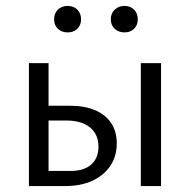

<svg xmlns="http://www.w3.org/2000/svg" viewBox="-20 -627 640 647"><path d="M77.5 0V-414.2H143.6V-50.9H217.9Q262.7 -50.9 287.3 -72.5Q311.8 -94.2 311.8 -132.5Q311.8 -174.3 283.3 -197.6Q254.8 -220.9 203.6 -220.9H125V-270.7H215.1Q265.3 -270.7 300.6 -255.6Q335.9 -240.5 354.7 -212.1Q373.5 -183.7 373.5 -144Q373.5 -101 352 -68.5Q330.4 -36.1 291.4 -18Q252.4 0 199.4 0ZM454.5 0V-414.2H522.7V0ZM208 -517.8Q188 -517.8 175.1 -530Q162.3 -542.2 162.3 -561.9Q162.3 -581.9 175 -594.5Q187.8 -607.1 208 -607.1Q228 -607.1 240.6 -594.5Q253.2 -581.9 253.2 -561.8Q253.2 -542.5 240.6 -530.1Q228 -517.8 208 -517.8ZM399.6 -517.8Q379.5 -517.8 366.5 -530Q353.4 -542.2 353.4 -561.9Q353.4 -581.9 366.5 -594.5Q379.5 -607.1 399.6 -607.1Q419.3 -607.1 431.8 -594.5Q444.3 -581.9 444.3 -561.8Q444.3 -542.5 431.8 -530.1Q419.3 -517.8 399.6 -517.8Z"/></svg>

Font: Ysabeau
Style: Bold
Weight: 700
Designer: Christian Thalmann (Catharsis Fonts)
Version: Version 2.000;gftools[0.9.27.dev2+g8671c4b]